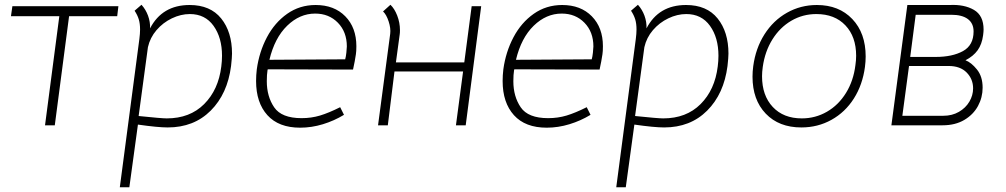

<svg xmlns="http://www.w3.org/2000/svg" viewBox="-20 -526 4223 806"><path d="M229 -458H26L32 -500H477L472 -458H270L210 0H169Z M954 -301Q954 -285 950 -249Q935 -132 864.5 -61.5Q794 9 684 9Q643 9 559 -3L523 260H483L565 -362Q568 -385 568 -402Q568 -427 562.5 -445Q557 -463 545 -481L574 -506Q592 -486 601.5 -460Q611 -434 610 -407Q661 -505 776 -505Q863 -505 908.5 -448.5Q954 -392 954 -301ZM909 -247Q912 -270 912 -292Q912 -368 876.5 -417.5Q841 -467 777 -467Q739 -467 701.5 -449Q664 -431 637 -399.5Q610 -368 601 -328L562 -39Q658 -29 680 -29Q777 -29 837 -89Q897 -149 909 -247Z M1103 -231Q1100 -213 1100 -185Q1100 -121 1131 -75.5Q1162 -30 1246 -30Q1287 -30 1323.5 -41Q1360 -52 1408 -76L1424 -44Q1383 -19 1335.5 -4.5Q1288 10 1240 10Q1150 10 1102.5 -42.5Q1055 -95 1055 -186Q1055 -210 1058 -235Q1068 -308 1100.5 -369.5Q1133 -431 1185.5 -468Q1238 -505 1305 -505Q1383 -505 1429.5 -457.5Q1476 -410 1476 -332Q1476 -310 1474 -298Q1470 -270 1462 -234L1104 -235ZM1111 -275 1429 -277Q1432 -287 1434 -305Q1436 -323 1436 -331Q1436 -392 1398.5 -430.5Q1361 -469 1303 -469Q1238 -469 1185.5 -418Q1133 -367 1111 -275Z M1935 0H1894L1924 -226H1636L1608 0H1567L1618 -384Q1621 -407 1611.5 -436Q1602 -465 1588 -478L1619 -506Q1636 -490 1647.5 -460.5Q1659 -431 1659 -399Q1659 -388 1658 -382L1642 -264H1929L1960 -500H2000Z M2138 -231Q2135 -213 2135 -185Q2135 -121 2166 -75.5Q2197 -30 2281 -30Q2322 -30 2358.5 -41Q2395 -52 2443 -76L2459 -44Q2418 -19 2370.5 -4.5Q2323 10 2275 10Q2185 10 2137.5 -42.5Q2090 -95 2090 -186Q2090 -210 2093 -235Q2103 -308 2135.5 -369.5Q2168 -431 2220.5 -468Q2273 -505 2340 -505Q2418 -505 2464.5 -457.5Q2511 -410 2511 -332Q2511 -310 2509 -298Q2505 -270 2497 -234L2139 -235ZM2146 -275 2464 -277Q2467 -287 2469 -305Q2471 -323 2471 -331Q2471 -392 2433.5 -430.5Q2396 -469 2338 -469Q2273 -469 2220.5 -418Q2168 -367 2146 -275Z M3038 -301Q3038 -285 3034 -249Q3019 -132 2948.5 -61.5Q2878 9 2768 9Q2727 9 2643 -3L2607 260H2567L2649 -362Q2652 -385 2652 -402Q2652 -427 2646.5 -445Q2641 -463 2629 -481L2658 -506Q2676 -486 2685.5 -460Q2695 -434 2694 -407Q2745 -505 2860 -505Q2947 -505 2992.5 -448.5Q3038 -392 3038 -301ZM2993 -247Q2996 -270 2996 -292Q2996 -368 2960.5 -417.5Q2925 -467 2861 -467Q2823 -467 2785.5 -449Q2748 -431 2721 -399.5Q2694 -368 2685 -328L2646 -39Q2742 -29 2764 -29Q2861 -29 2921 -89Q2981 -149 2993 -247Z M3139 -204Q3139 -226 3142 -248Q3152 -323 3189 -381.5Q3226 -440 3283.5 -472.5Q3341 -505 3409 -505Q3502 -505 3558 -446Q3614 -387 3614 -289Q3614 -268 3611 -245Q3601 -170 3564.5 -112.5Q3528 -55 3470.5 -23Q3413 9 3344 9Q3250 9 3194.5 -49Q3139 -107 3139 -204ZM3571 -253Q3574 -273 3574 -292Q3574 -372 3529 -419.5Q3484 -467 3407 -467Q3350 -467 3302 -439Q3254 -411 3222.5 -360.5Q3191 -310 3182 -245Q3179 -224 3179 -206Q3179 -125 3224 -77Q3269 -29 3346 -29Q3403 -29 3451.5 -57Q3500 -85 3531.5 -136Q3563 -187 3571 -253Z M3967 -505Q4028 -508 4068.5 -484.5Q4109 -461 4109 -402Q4109 -394 4107 -378Q4102 -340 4084 -315Q4066 -290 4033 -273Q4057 -264 4081 -234.5Q4105 -205 4105 -158Q4105 -117 4085.5 -81Q4066 -45 4028 -22.5Q3990 0 3937 0H3722L3789 -505ZM4067 -394Q4067 -428 4043 -446Q4019 -464 3973 -464H3824L3801 -287H3908Q3978 -287 4022.5 -311.5Q4067 -336 4067 -394ZM4065 -155Q4065 -194 4038 -221.5Q4011 -249 3962 -249H3796L3768 -40H3940Q3977 -40 4005.5 -56.5Q4034 -73 4049.5 -99.5Q4065 -126 4065 -155Z"/></svg>

Font: Bellota Text Light
Style: Italic
Weight: 300
Italic angle: -7.5°
Designer: Kemie Guaida
Foundry: Kemie Guaida
Version: Version 4.001